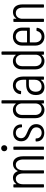

<svg xmlns="http://www.w3.org/2000/svg" viewBox="1186 -1930 753 3164"><g transform="rotate(-90 1562.0 -348.5)"><path d="M444 -511C398 -511 352 -488 328 -435C326 -431 324 -430 323 -433C303 -482 266 -511 214 -511C175 -511 137 -494 112 -457C110 -453 107 -454 107 -458V-494C107 -500 103 -504 97 -504H64C58 -504 54 -500 54 -494V-10C54 -4 58 0 64 0H97C103 0 107 -4 107 -10V-344C107 -419 143 -464 199 -464C249 -464 285 -418 285 -342V-10C285 -4 289 0 295 0H327C333 0 337 -4 337 -10V-344C337 -419 373 -464 428 -464C480 -464 515 -418 515 -342V-10C515 -4 519 0 525 0H558C564 0 568 -4 568 -10V-347C568 -448 520 -511 444 -511Z M701 -605C729 -605 751 -626 751 -655C751 -684 730 -705 701 -705C672 -705 651 -684 651 -655C651 -626 672 -605 701 -605ZM685 0H718C724 0 728 -4 728 -10V-494C728 -500 724 -504 718 -504H685C679 -504 675 -500 675 -494V-10C675 -4 679 0 685 0Z M956 5C1042 5 1098 -48 1098 -128C1098 -220 1026 -250 966 -275C914 -298 866 -318 866 -376C866 -427 900 -464 954 -464C1008 -464 1044 -425 1044 -377V-372C1044 -366 1048 -362 1054 -362H1084C1090 -362 1094 -366 1094 -372V-375C1094 -453 1040 -508 954 -508C871 -508 815 -457 815 -375C815 -284 881 -255 939 -231C993 -209 1045 -188 1045 -126C1045 -74 1010 -38 956 -38C900 -38 863 -75 863 -122V-128C863 -134 859 -138 853 -138H822C816 -138 812 -134 812 -128V-122C812 -48 868 5 956 5Z M1438 -690V-466C1438 -463 1436 -462 1433 -465C1409 -496 1372 -512 1333 -512C1251 -512 1196 -452 1196 -362V-141C1196 -54 1250 8 1333 8C1372 8 1409 -8 1433 -39C1436 -42 1438 -41 1438 -38V-10C1438 -4 1442 0 1448 0H1481C1487 0 1491 -4 1491 -10V-690C1491 -696 1487 -700 1481 -700H1448C1442 -700 1438 -696 1438 -690ZM1345 -39C1288 -39 1249 -82 1249 -144V-359C1249 -422 1288 -465 1345 -465C1395 -465 1432 -430 1438 -376V-127C1432 -74 1395 -39 1345 -39Z M1737 -512C1660 -512 1599 -463 1591 -388C1590 -382 1594 -378 1600 -378L1636 -376C1642 -376 1646 -379 1646 -386C1651 -433 1690 -465 1735 -465C1795 -465 1829 -416 1829 -343V-297C1829 -295 1827 -293 1825 -293H1747C1651 -293 1577 -248 1577 -132C1577 -17 1651 8 1708 8C1756 8 1798 -9 1824 -48C1826 -51 1829 -50 1829 -46V-10C1829 -4 1833 0 1839 0H1872C1878 0 1882 -4 1882 -10V-345C1882 -446 1828 -512 1737 -512ZM1719 -39C1670 -39 1632 -67 1632 -136C1632 -213 1680 -249 1747 -249H1825C1827 -249 1829 -247 1829 -245V-150C1829 -74 1773 -39 1719 -39Z M2242 -690V-466C2242 -463 2240 -462 2237 -465C2213 -496 2176 -512 2137 -512C2055 -512 2000 -452 2000 -362V-141C2000 -54 2054 8 2137 8C2176 8 2213 -8 2237 -39C2240 -42 2242 -41 2242 -38V-10C2242 -4 2246 0 2252 0H2285C2291 0 2295 -4 2295 -10V-690C2295 -696 2291 -700 2285 -700H2252C2246 -700 2242 -696 2242 -690ZM2149 -39C2092 -39 2053 -82 2053 -144V-359C2053 -422 2092 -465 2149 -465C2199 -465 2236 -430 2242 -376V-127C2236 -74 2199 -39 2149 -39Z M2689 -243V-362C2689 -450 2631 -512 2540 -512C2451 -512 2392 -450 2392 -362V-141C2392 -53 2451 8 2540 8C2620 8 2674 -39 2686 -112C2687 -118 2683 -122 2677 -122L2644 -124C2638 -124 2635 -121 2633 -115C2622 -71 2588 -39 2540 -39C2484 -39 2445 -82 2445 -144V-229C2445 -231 2447 -233 2449 -233H2679C2685 -233 2689 -237 2689 -243ZM2540 -465C2597 -465 2637 -422 2637 -359V-283C2637 -281 2635 -279 2633 -279H2449C2447 -279 2445 -281 2445 -283V-359C2445 -422 2484 -465 2540 -465Z M2944 -511C2902 -511 2864 -494 2840 -457C2838 -454 2835 -454 2835 -458V-494C2835 -500 2831 -504 2825 -504H2792C2786 -504 2782 -500 2782 -494V-10C2782 -4 2786 0 2792 0H2825C2831 0 2835 -4 2835 -10V-373C2843 -430 2878 -464 2928 -464C2985 -464 3018 -422 3018 -350V-10C3018 -4 3022 0 3028 0H3061C3067 0 3071 -4 3071 -10V-355C3071 -453 3025 -511 2944 -511Z"/></g></svg>

Font: Barlow Condensed Light
Style: Regular
Weight: 300
Width: 3
Designer: Jeremy Tribby
Foundry: Tribby Type
Version: Version 1.422;hotconv 1.0.109;makeotfexe 2.5.65596